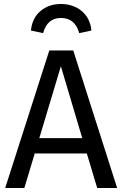

<svg xmlns="http://www.w3.org/2000/svg" viewBox="-20 -942 613 962"><path d="M415 -173H154L102 0H6L227 -689H347L567 0H467ZM392 -250 285 -610 177 -250ZM438 -789 377 -776Q356 -852 285 -852Q217 -852 196 -776L135 -789Q141 -851 182.5 -886.5Q224 -922 285 -922Q347 -922 389.5 -886.5Q432 -851 438 -789Z"/></svg>

Font: Fira Sans
Style: Regular
Weight: 400
Designer: bBox Type GmbH & Carrois Corporate GbR & Edenspiekermann AG
Foundry: bBox Type GmbH & Carrois Corporate GbR & Edenspiekermann AG
Version: Version 4.301